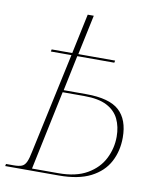

<svg xmlns="http://www.w3.org/2000/svg" viewBox="-101 -808 712 873"><g transform="rotate(10 255.5 -371.5)"><path d="M-17 0 -15 -10H20Q45 -10 58 -15.5Q71 -21 78.5 -37.5Q86 -54 92 -85L192 -549H97L99 -559H194L233 -743H261L222 -559H392L390 -549H219L185 -386H289Q396 -386 441.5 -344.5Q487 -303 487 -220Q487 -158 460.5 -108Q434 -58 377.5 -29Q321 0 230 0ZM227 -10Q308 -10 359.5 -40Q411 -70 435 -118Q459 -166 459 -219Q459 -265 442 -300.5Q425 -336 386.5 -356Q348 -376 282 -376H182L105 -10Z"/></g></svg>

Font: Noto Serif Display SemiCondensed Thin
Style: Italic
Weight: 100
Width: 4
Italic angle: -12°
Designer: Monotype Design Team
Foundry: Monotype Imaging Inc.
Version: Version 2.009